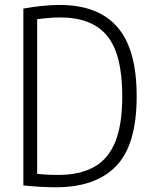

<svg xmlns="http://www.w3.org/2000/svg" viewBox="-20 -768 630 793"><path d="M211 5.5Q152.5 5.5 76.5 -2V-732.5Q111.5 -739 150 -743.2Q188.5 -747.5 227 -747.5Q385.5 -747.5 465 -656Q544.5 -564.5 544.5 -370Q544.5 -170 459.8 -82.2Q375 5.5 211 5.5ZM219.5 -45.5Q308 -45.5 367 -77.5Q426 -109.5 455.5 -180.8Q485 -252 485 -370Q485 -544 422.5 -620Q360 -696 228.5 -696Q206.5 -696 182 -694Q157.5 -692 133.5 -688.5V-50Q157 -47.5 177.8 -46.5Q198.5 -45.5 219.5 -45.5Z"/></svg>

Font: Encode Sans Condensed Condensed Light
Style: Regular
Weight: 300
Width: 3
Designer: Multiple Designers
Foundry: Impallari Type
Version: Version 3.000; ttfautohint (v1.8.3) -l 8 -r 50 -G 200 -x 14 